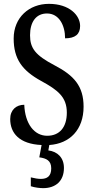

<svg xmlns="http://www.w3.org/2000/svg" viewBox="-20 -744 486 997"><path d="M204 233C268 233 312 197 312 128C312 74 278 43 231 37L236 9C342 2 414 -70 414 -190C414 -296 365 -352 263 -405C164 -457 136 -493 136 -561C136 -631 168 -674 224 -674C287 -674 318 -612 318 -545C370 -545 396 -566 396 -609C396 -665 340 -724 234 -724C131 -724 51 -653 51 -544C51 -438 95 -378 193 -324C281 -276 327 -240 327 -159C327 -84 290 -39 225 -39C158 -39 110 -101 106 -200C65 -200 33 -174 33 -126C33 -53 80 4 196 9L184 73C221 78 246 90 246 130C246 171 225 185 192 185C178 185 160 182 140 177V223C160 230 188 233 204 233Z"/></svg>

Font: Noto Serif Ethiopic ExtraCondensed Medium
Style: Regular
Weight: 500
Width: 2
Designer: Monotype Design Team
Foundry: Monotype Imaging Inc.
Version: Version 2.102